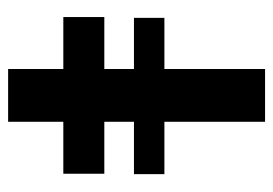

<svg xmlns="http://www.w3.org/2000/svg" viewBox="-120 -553 673 473"><g transform="rotate(-90 216.5 -316.5)"><path d="M24 -323H153V-396H25V-497H153V-633H283V-497H411V-396H283V-323H409V-248H283V0H153V-248H24Z"/></g></svg>

Font: Syne Modified
Style: Bold
Weight: 700
Designer: Lucas Descroix
Foundry: Bonjour Monde
Version: Version 2.200